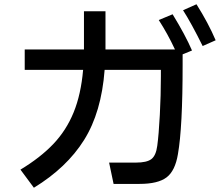

<svg xmlns="http://www.w3.org/2000/svg" viewBox="-20 -853 1040 901"><path d="M902 -833Q958 -744 992 -664L931 -637Q878 -744 839 -805ZM790 -786Q850 -688 881 -616L837 -598V-549Q837 -255 815 -130Q802 -51 761.5 -20.5Q721 10 635 10H513L492 -90H618Q669 -90 690.5 -106.5Q712 -123 718 -169Q725 -220 730 -313.5Q735 -407 735 -495V-525H471Q456 -326 374.5 -196Q293 -66 139 28L76 -57Q169 -113 230 -177Q291 -241 325.5 -325.5Q360 -410 370 -525H96V-621H374V-626V-800H475V-624V-621H801Q767 -694 725 -759Z"/></svg>

Font: IBM Plex Sans JP Medm
Style: Regular
Weight: 500
Designer: Mike Abbink; Paul van der Laan; Pieter van Rosmalen; Wujin Sim; Yejin Wi; Jinhee Kim; Boomi Park; Yona Kim; Kichan Ma
Foundry: Sandoll Inc.
Version: Version 1.002